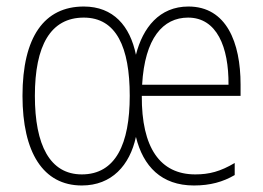

<svg xmlns="http://www.w3.org/2000/svg" viewBox="-20 -559 808 589"><path d="M558 -539C469 -539 418 -474 397 -391C379 -479 328 -539 237 -539C116 -539 49 -446 49 -265C49 -92 112 10 231 10C323 10 378 -52 397 -139C419 -49 475 10 575 10C625 10 664 -1 700 -22V-59C656 -33 622 -24 579 -24C471 -24 414 -106 415 -265H718V-300C718 -428 675 -539 558 -539ZM557 -505C645 -505 682 -415 681 -299H416C424 -442 480 -505 557 -505ZM237 -505C337 -505 378 -414 378 -265C378 -118 335 -24 231 -24C133 -24 87 -114 87 -265C87 -419 135 -505 237 -505Z"/></svg>

Font: Noto Sans Condensed ExtraLight
Style: Regular
Weight: 200
Width: 3
Designer: Monotype Design Team
Foundry: Monotype Imaging Inc.
Version: Version 2.013